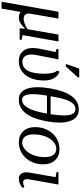

<svg xmlns="http://www.w3.org/2000/svg" viewBox="636 -1382 958 2271"><g transform="rotate(90 1114.5 -246.0)"><path d="M117.7 -459H197.8L150.9 -187.5Q138.7 -122.6 138.7 -102.5Q138.7 -79.6 154.3 -63.5Q169.9 -47.4 195.8 -47.4Q226.1 -47.4 260 -60.1Q293.9 -72.8 323.7 -93.3L387.7 -459H468.8L394 -34.2L451.7 -22L447.8 0H312L320.8 -65.4Q273.9 -20 245.8 -5.4Q217.8 9.3 183.6 9.3Q147 9.3 119.6 -11.7L80.1 213.9H-1Z M699.7 9.8Q627.9 9.8 587.2 -34.2Q546.4 -78.1 546.4 -150.4Q546.4 -190.9 555.7 -239.7L593.8 -424.8L556.2 -437L560.1 -459H680.7L631.8 -210Q623.5 -168.5 623.5 -136.2Q623.5 -87.4 646 -59.8Q668.5 -32.2 708.5 -32.2Q850.6 -32.2 850.6 -292.5Q850.6 -345.7 840.3 -388.7Q830.1 -431.6 812 -443.4L826.7 -470.7Q874 -457 902.3 -408.7Q930.7 -360.4 930.7 -290.5Q930.7 -154.3 868.7 -72.3Q806.6 9.8 699.7 9.8ZM737.3 -545.9 739.7 -562 790.5 -704.6H894.5L891.6 -686.5L764.2 -545.9Z M1272.9 -699.2Q1348.6 -699.2 1388.7 -639.9Q1428.7 -580.6 1428.7 -469.7Q1428.7 -406.7 1414.6 -327.1Q1355.5 9.8 1156.2 9.8Q1083.5 9.8 1046.6 -47.4Q1009.8 -104.5 1009.8 -211.4Q1009.8 -283.2 1024.9 -366.2Q1083.5 -699.2 1272.9 -699.2ZM1269.5 -660.2Q1231 -660.2 1203.9 -630.9Q1176.8 -601.6 1156.5 -541.5Q1136.2 -481.4 1116.2 -366.2H1329.6Q1344.2 -460.4 1344.2 -521Q1344.2 -660.2 1269.5 -660.2ZM1108.9 -323.2Q1092.3 -222.7 1092.3 -155.8Q1092.3 -28.8 1158.2 -28.8Q1215.8 -28.8 1255.1 -97.7Q1294.4 -166.5 1322.3 -323.2Z M1567.9 -166Q1567.9 -100.1 1593.5 -65.2Q1619.1 -30.3 1665 -30.3Q1709.5 -30.3 1749.8 -65.9Q1790 -101.6 1813.5 -163.3Q1836.9 -225.1 1836.9 -295.9Q1836.9 -363.3 1811.3 -398.2Q1785.6 -433.1 1737.8 -433.1Q1693.4 -433.1 1653.6 -397.5Q1613.8 -361.8 1590.8 -300Q1567.9 -238.3 1567.9 -166ZM1660.6 9.8Q1579.6 9.8 1530.8 -42.2Q1481.9 -94.2 1481.9 -182.6Q1481.9 -261.2 1515.6 -328.1Q1549.3 -395 1609.1 -433.1Q1668.9 -471.2 1743.7 -471.2Q1824.7 -471.2 1873.5 -419.2Q1922.4 -367.2 1922.4 -278.8Q1922.4 -200.2 1888.7 -133.3Q1855 -66.4 1795.2 -28.3Q1735.4 9.8 1660.6 9.8Z M2097.7 -85Q2097.7 -63 2106.7 -52Q2115.7 -41 2129.9 -41Q2159.2 -41 2190.4 -55.7L2200.7 -32.7Q2177.7 -15.1 2151.1 -2.7Q2124.5 9.8 2090.8 9.8Q2056.2 9.8 2036.4 -13.7Q2016.6 -37.1 2016.6 -79.1Q2016.6 -93.8 2019.3 -113.5Q2022 -133.3 2074.2 -424.8L2011.2 -437L2015.1 -459H2161.1L2106.4 -149.9Q2097.7 -104.5 2097.7 -85Z"/></g></svg>

Font: Tinos
Style: Italic
Weight: 400
Italic angle: -16.333°
Designer: Steve Matteson
Foundry: Monotype Imaging Inc.
Version: Version 1.32